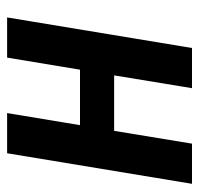

<svg xmlns="http://www.w3.org/2000/svg" viewBox="-30 -530 560 540"><g transform="rotate(-90 250.0 -260.0)"><path d="M3 0 89 -520H202L168 -315H324L358 -520H471L385 0H272L308 -219H152L116 0Z"/></g></svg>

Font: Iosevka Term Curly
Style: Bold Italic
Weight: 700
Italic angle: -9°
Designer: Belleve Invis
Foundry: Belleve Invis
Version: Version 32.3.0